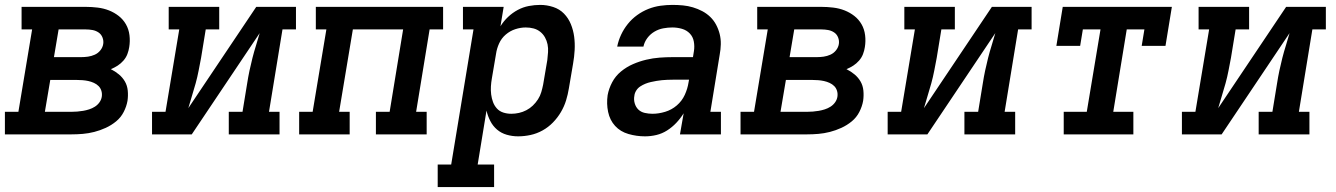

<svg xmlns="http://www.w3.org/2000/svg" viewBox="-27 -548 5447 783"><path d="M-7 0V-92H48L104 -428H61V-520H323Q347 -520 371.5 -517Q396 -514 417.5 -505.5Q439 -497 457 -483Q475 -469 486.5 -449Q498 -429 501 -404.5Q504 -380 500 -356Q498 -342 492.5 -327.5Q487 -313 476.5 -301Q466 -289 453 -280.5Q440 -272 425 -266Q443 -257 458 -244.5Q473 -232 482.5 -215.5Q492 -199 494 -178.5Q496 -158 493 -137Q489 -114 477.5 -91.5Q466 -69 446.5 -53Q427 -37 404 -26.5Q381 -16 357.5 -10Q334 -4 310.5 -2Q287 0 264 0ZM304 -315Q318 -315 332 -317Q346 -319 359.5 -325Q373 -331 382.5 -343Q392 -355 394 -369Q396 -382 391 -395Q386 -408 375 -415.5Q364 -423 350.5 -425.5Q337 -428 323 -428H212L193 -315ZM156 -92H264Q276 -92 288 -93Q300 -94 312 -96Q324 -98 336.5 -102Q349 -106 360 -113Q371 -120 378.5 -130.5Q386 -141 388 -153Q390 -166 386.5 -177.5Q383 -189 375 -197Q367 -205 356 -210Q345 -215 333.5 -217.5Q322 -220 310 -221Q298 -222 285 -222H178Z M593 0V-92H648L704 -428H661V-520H867V-428H812L793 -312Q788 -286 783 -260Q778 -234 771 -208.5Q764 -183 756 -157.5Q748 -132 741 -107L1018 -520H1180V-428H1125L1070 -92H1113V0H906V-92H962L981 -208Q985 -234 990.5 -260Q996 -286 1002.5 -311.5Q1009 -337 1017 -362.5Q1025 -388 1032 -413L755 0Z M1193 0V-92H1248L1304 -428H1261V-520H1780V-428H1725L1670 -92H1713V0H1506V-92H1562L1617 -428H1412L1356 -92H1399V0Z M1758 215V123H1813L1904 -428H1861V-520H2027L2014 -441Q2027 -462 2045 -479Q2063 -496 2084.5 -507.5Q2106 -519 2129.5 -523.5Q2153 -528 2176 -528Q2203 -528 2229 -519.5Q2255 -511 2273 -492.5Q2291 -474 2301 -449.5Q2311 -425 2314.5 -398.5Q2318 -372 2316.5 -344Q2315 -316 2310 -288L2293 -188Q2289 -163 2281.5 -138.5Q2274 -114 2260.5 -91Q2247 -68 2228 -48.5Q2209 -29 2185.5 -16Q2162 -3 2136.5 2.5Q2111 8 2086 8Q2062 8 2039.5 1.5Q2017 -5 2000 -19.5Q1983 -34 1972.5 -54.5Q1962 -75 1957 -97L1921 123H1988V215ZM2058 -84Q2074 -84 2089.5 -87.5Q2105 -91 2119.5 -98.5Q2134 -106 2146 -117.5Q2158 -129 2167 -143Q2176 -157 2180.5 -172.5Q2185 -188 2188 -203L2205 -303Q2207 -319 2208 -335.5Q2209 -352 2206 -367Q2203 -382 2195.5 -395.5Q2188 -409 2176 -418.5Q2164 -428 2149 -432Q2134 -436 2117 -436Q2117 -436 2117 -436Q2117 -436 2117 -436Q2096 -436 2074.5 -429Q2053 -422 2035.5 -407Q2018 -392 2008.5 -371Q1999 -350 1996 -329L1979 -229Q1976 -212 1975 -195.5Q1974 -179 1976 -163Q1978 -147 1983.5 -132Q1989 -117 1999.5 -105.5Q2010 -94 2025.5 -89Q2041 -84 2058 -84Z M2603 8Q2569 8 2536 -1.5Q2503 -11 2481.5 -34.5Q2460 -58 2453 -91.5Q2446 -125 2451 -160Q2456 -187 2469.5 -212.5Q2483 -238 2505.5 -256.5Q2528 -275 2554.5 -286.5Q2581 -298 2608.5 -304.5Q2636 -311 2663 -313Q2690 -315 2717 -315H2799L2803 -340Q2806 -359 2802.5 -378.5Q2799 -398 2786 -411.5Q2773 -425 2754 -430.5Q2735 -436 2715 -436Q2697 -436 2678 -432.5Q2659 -429 2642 -419Q2625 -409 2613 -393Q2601 -377 2597 -358H2490Q2495 -383 2506 -406.5Q2517 -430 2533.5 -450.5Q2550 -471 2571.5 -486.5Q2593 -502 2617 -511.5Q2641 -521 2666 -524.5Q2691 -528 2715 -528Q2737 -528 2758 -526Q2779 -524 2799 -518Q2819 -512 2837 -502.5Q2855 -493 2869.5 -479Q2884 -465 2893.5 -447Q2903 -429 2908 -409Q2913 -389 2912.5 -367.5Q2912 -346 2908 -325L2870 -92H2913V0H2746L2761 -86Q2748 -65 2731 -47Q2714 -29 2693.5 -16Q2673 -3 2650 2.5Q2627 8 2604 8ZM2634 -84Q2659 -84 2685.5 -92Q2712 -100 2733 -118Q2754 -136 2765.5 -161Q2777 -186 2781 -212L2783 -223H2717Q2706 -223 2694.5 -222.5Q2683 -222 2672 -221Q2661 -220 2650 -218Q2639 -216 2627.5 -213.5Q2616 -211 2605 -206.5Q2594 -202 2584 -195.5Q2574 -189 2567.5 -178.5Q2561 -168 2560 -157Q2557 -142 2561.5 -126.5Q2566 -111 2576.5 -101Q2587 -91 2602.5 -87.5Q2618 -84 2634 -84Z M2993 0V-92H3048L3104 -428H3061V-520H3323Q3347 -520 3371.5 -517Q3396 -514 3417.5 -505.5Q3439 -497 3457 -483Q3475 -469 3486.5 -449Q3498 -429 3501 -404.5Q3504 -380 3500 -356Q3498 -342 3492.5 -327.5Q3487 -313 3476.5 -301Q3466 -289 3453 -280.5Q3440 -272 3425 -266Q3443 -257 3458 -244.5Q3473 -232 3482.5 -215.5Q3492 -199 3494 -178.5Q3496 -158 3493 -137Q3489 -114 3477.5 -91.5Q3466 -69 3446.5 -53Q3427 -37 3404 -26.5Q3381 -16 3357.5 -10Q3334 -4 3310.5 -2Q3287 0 3264 0ZM3304 -315Q3318 -315 3332 -317Q3346 -319 3359.5 -325Q3373 -331 3382.5 -343Q3392 -355 3394 -369Q3396 -382 3391 -395Q3386 -408 3375 -415.5Q3364 -423 3350.5 -425.5Q3337 -428 3323 -428H3212L3193 -315ZM3156 -92H3264Q3276 -92 3288 -93Q3300 -94 3312 -96Q3324 -98 3336.5 -102Q3349 -106 3360 -113Q3371 -120 3378.5 -130.5Q3386 -141 3388 -153Q3390 -166 3386.5 -177.5Q3383 -189 3375 -197Q3367 -205 3356 -210Q3345 -215 3333.5 -217.5Q3322 -220 3310 -221Q3298 -222 3285 -222H3178Z M3593 0V-92H3648L3704 -428H3661V-520H3867V-428H3812L3793 -312Q3788 -286 3783 -260Q3778 -234 3771 -208.5Q3764 -183 3756 -157.5Q3748 -132 3741 -107L4018 -520H4180V-428H4125L4070 -92H4113V0H3906V-92H3962L3981 -208Q3985 -234 3990.5 -260Q3996 -286 4002.5 -311.5Q4009 -337 4017 -362.5Q4025 -388 4032 -413L3755 0Z M4311 0V-92H4405L4461 -428H4389L4378 -361H4281L4307 -520H4752L4726 -361H4629L4640 -428H4568L4513 -92H4595V0Z M4793 0V-92H4848L4904 -428H4861V-520H5067V-428H5012L4993 -312Q4988 -286 4983 -260Q4978 -234 4971 -208.5Q4964 -183 4956 -157.5Q4948 -132 4941 -107L5218 -520H5380V-428H5325L5270 -92H5313V0H5106V-92H5162L5181 -208Q5185 -234 5190.5 -260Q5196 -286 5202.5 -311.5Q5209 -337 5217 -362.5Q5225 -388 5232 -413L4955 0Z"/></svg>

Font: Iosevka Etoile SmBdObl
Style: Regular
Weight: 600
Italic angle: -9°
Designer: Belleve Invis
Foundry: Belleve Invis
Version: Version 15.5.2; ttfautohint (v1.8.4)